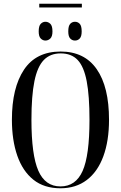

<svg xmlns="http://www.w3.org/2000/svg" viewBox="-20 -1002 651 1032"><path d="M191 -962V-982H420V-962ZM224 -784Q210 -784 199 -795Q188 -806 188 -833Q188 -863 199 -874Q210 -885 224 -885Q239 -885 250.5 -874Q262 -863 262 -833Q262 -806 250.5 -795Q239 -784 224 -784ZM383 -784Q368 -784 357.5 -795Q347 -806 347 -833Q347 -863 357.5 -874Q368 -885 383 -885Q398 -885 408.5 -874Q419 -863 419 -833Q419 -806 408.5 -795Q398 -784 383 -784ZM305 10Q217 10 159.5 -36Q102 -82 73 -165Q44 -248 44 -359Q44 -530 109 -627.5Q174 -725 306 -725Q434 -725 500 -630Q566 -535 566 -358Q566 -245 535.5 -162Q505 -79 446.5 -34.5Q388 10 305 10ZM305 0Q387 0 424 -83Q461 -166 461 -358Q461 -487 446 -565.5Q431 -644 397.5 -679.5Q364 -715 306 -715Q250 -715 215.5 -679.5Q181 -644 165 -565.5Q149 -487 149 -358Q149 -169 186 -84.5Q223 0 305 0Z"/></svg>

Font: Noto Serif Display ExtraCondensed Medium
Style: Regular
Weight: 500
Width: 2
Designer: Monotype Design Team
Foundry: Monotype Imaging Inc.
Version: Version 2.009